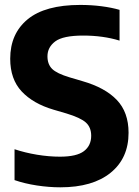

<svg xmlns="http://www.w3.org/2000/svg" viewBox="-20 -770 577 799"><path d="M231 9.5Q184 9.5 133.2 1.8Q82.5 -6 40.5 -20.5V-149Q84 -134.5 133.8 -126.2Q183.5 -118 229.5 -118Q299 -118 329.2 -141Q359.5 -164 359.5 -205Q359.5 -240 337.5 -260Q315.5 -280 256 -298L203 -313.5Q118 -338.5 70.2 -389.5Q22.5 -440.5 22.5 -525.5Q22.5 -630 95.2 -689.8Q168 -749.5 314 -749.5Q360 -749.5 402.5 -744Q445 -738.5 477.5 -729V-601Q409 -622 326 -622Q242.5 -622 210 -597.8Q177.5 -573.5 177.5 -535.5Q177.5 -502.5 197 -483.2Q216.5 -464 270 -448L322.5 -432.5Q417 -405.5 466 -354.2Q515 -303 515 -217.5Q515 -111.5 440.2 -51Q365.5 9.5 231 9.5Z"/></svg>

Font: Encode Sans SemiCondensed SemiCondensed
Style: Bold
Weight: 700
Width: 4
Designer: Multiple Designers
Foundry: Impallari Type
Version: Version 3.000; ttfautohint (v1.8.3) -l 8 -r 50 -G 200 -x 14 